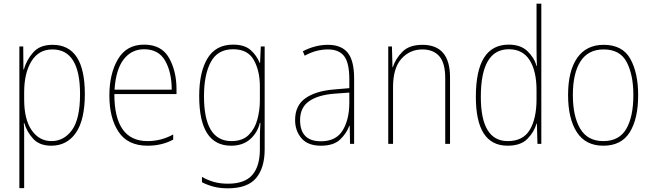

<svg xmlns="http://www.w3.org/2000/svg" viewBox="-20 -780 3540 1041"><path d="M111 -241V-279Q111 -384 150.5 -448Q190 -512 264 -512Q414 -512 414 -270Q414 -135 370.5 -75Q327 -15 259 -15Q193 -15 152 -73.5Q111 -132 111 -241ZM111 240V-11Q111 -39 111 -64.5Q111 -90 109 -112H112Q125 -66 159.5 -28Q194 10 258 10Q343 10 391.5 -60Q440 -130 440 -270Q440 -537 265 -537Q196 -537 160 -496Q124 -455 109 -403H107L106 -528H85V240Z M919 -23V-51Q854 -15 780 -15Q600 -15 600 -270H937V-296Q937 -394 896.5 -466Q856 -538 761 -538Q666 -538 619.5 -459Q573 -380 573 -262Q573 -140 623 -65Q673 10 780 10Q858 10 919 -23ZM761 -513Q840 -513 875.5 -450.5Q911 -388 911 -294H601Q608 -403 650.5 -458Q693 -513 761 -513Z M1086 -258Q1086 -375 1123 -444Q1160 -513 1244 -513Q1324 -513 1356.5 -454Q1389 -395 1389 -312V-234Q1389 -183 1375.5 -132.5Q1362 -82 1328.5 -48.5Q1295 -15 1235 -15Q1086 -15 1086 -258ZM1415 30V-528H1394L1390 -439H1388Q1372 -479 1339 -508.5Q1306 -538 1244 -538Q1150 -538 1105 -463.5Q1060 -389 1060 -259Q1060 10 1233 10Q1296 10 1336 -25Q1376 -60 1389 -114H1392Q1390 -84 1389.5 -62.5Q1389 -41 1389 -15V30Q1389 121 1348 168.5Q1307 216 1216 216Q1173 216 1138.5 206Q1104 196 1075 179V208Q1104 223 1138 232Q1172 241 1215 241Q1322 241 1368.5 185.5Q1415 130 1415 30Z M1607 -129Q1607 -197 1655.5 -231Q1704 -265 1792 -272L1874 -278V-220Q1873 -129 1837 -71.5Q1801 -14 1720 -14Q1607 -14 1607 -129ZM1874 -98H1876L1878 0H1900V-354Q1900 -452 1865 -494.5Q1830 -537 1758 -537Q1689 -537 1622 -502L1632 -478Q1667 -497 1698 -504.5Q1729 -512 1758 -512Q1818 -512 1846 -475.5Q1874 -439 1874 -349V-302L1792 -295Q1692 -287 1636 -247.5Q1580 -208 1580 -129Q1580 -71 1614.5 -30.5Q1649 10 1720 10Q1789 10 1824 -23.5Q1859 -57 1874 -98Z M2111 0V-307Q2111 -411 2156.5 -461.5Q2202 -512 2270 -512Q2329 -512 2361.5 -475.5Q2394 -439 2394 -355V0H2420V-361Q2420 -537 2270 -537Q2199 -537 2161.5 -499Q2124 -461 2110 -416H2108L2105 -528H2085V0Z M2587 -255Q2587 -513 2739 -513Q2814 -513 2851.5 -454Q2889 -395 2889 -291V-242Q2889 -137 2852.5 -76Q2816 -15 2733 -15Q2587 -15 2587 -255ZM2889 -110H2891L2894 0H2915V-760H2889V-520Q2889 -496 2889.5 -472Q2890 -448 2891 -422H2889Q2877 -467 2840 -502.5Q2803 -538 2738 -538Q2560 -538 2560 -255Q2560 10 2732 10Q2803 10 2839.5 -27Q2876 -64 2889 -110Z M3440 -264Q3440 -385 3397.5 -461Q3355 -537 3253 -537Q3159 -537 3109.5 -466Q3060 -395 3060 -265Q3060 -137 3107.5 -63.5Q3155 10 3251 10Q3349 10 3394.5 -63Q3440 -136 3440 -264ZM3086 -265Q3086 -383 3127.5 -447.5Q3169 -512 3253 -512Q3342 -512 3378 -443Q3414 -374 3414 -265Q3414 -147 3375.5 -81Q3337 -15 3251 -15Q3166 -15 3126 -82Q3086 -149 3086 -265Z"/></svg>

Font: Noto Sans Mono UI Condensed Thin
Style: Regular
Weight: 250
Width: 3
Designer: Monotype Design team
Foundry: Monotype Imaging Inc.
Version: 1.000